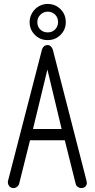

<svg xmlns="http://www.w3.org/2000/svg" viewBox="-20 -954 480 972"><path d="M418 -39Q418 -36 418.5 -34.5Q419 -33 419 -31Q419 -29 420 -29Q420 -18 412.5 -10Q405 -2 391 -2Q382 -2 373.5 -8Q365 -14 363 -24L308 -244H132L77 -24Q74 -14 66 -8Q58 -2 49 -2Q35 -2 27.5 -11Q20 -20 20 -31V-36L193 -705Q201 -726 222 -726Q230 -726 237 -719.5Q244 -713 247 -703V-704ZM292 -301 220 -602 147 -301ZM221 -934Q260 -934 286.5 -907.5Q313 -881 313 -842Q313 -804 286.5 -777.5Q260 -751 221 -751Q183 -751 156.5 -777.5Q130 -804 130 -842Q130 -861 137.5 -878Q145 -895 157.5 -907.5Q170 -920 186.5 -927Q203 -934 221 -934ZM221 -895Q201 -895 185 -880Q169 -865 169 -842Q169 -819 184 -804.5Q199 -790 222 -790Q245 -790 259.5 -805.5Q274 -821 274 -842Q274 -865 259 -880Q244 -895 221 -895Z"/></svg>

Font: VDS
Style: Thin
Weight: 100
Width: 0
Designer: artmaker
Foundry: artmaker
Version: Version 1.000 2012 initial release